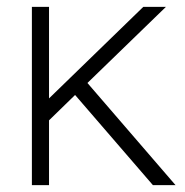

<svg xmlns="http://www.w3.org/2000/svg" viewBox="-20 -540 540 560"><path d="M73 0V-520H123V-253L398 -520H464L235 -298L492 0H426L199 -263L123 -189V0Z"/></svg>

Font: Lexend ExtraLight
Style: Regular
Weight: 200
Designer: Bonnie Shaver-Troup, Thomas Jockin
Foundry: Lexend
Version: Version 1.007; ttfautohint (v1.8.3)